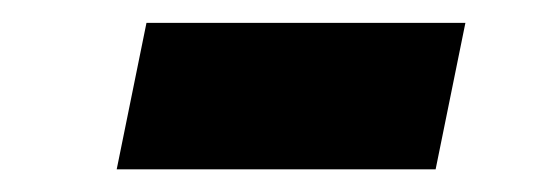

<svg xmlns="http://www.w3.org/2000/svg" viewBox="-20 -390 474 167"><path d="M358.9 -242.7H81.5L107.4 -370.1H384.8Z"/></svg>

Font: Roboto-BlackItalic
Style: Italic
Weight: 900
Italic angle: -12°
Designer: Google
Version: Version 1.100141; 2013